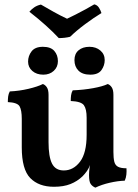

<svg xmlns="http://www.w3.org/2000/svg" viewBox="-20 -853 633 882"><path d="M228 5Q158 5 119 -35Q80 -75 80 -176V-307Q80 -347 70 -364.5Q60 -382 16 -384Q16 -398 17.5 -410Q19 -422 25 -433Q69 -435 111 -445Q153 -455 177 -467Q188 -463 195.5 -451.5Q203 -440 203 -417V-200Q203 -133 219 -101.5Q235 -70 273 -70Q317 -70 347.5 -110Q378 -150 378 -234V-312Q378 -352 365.5 -369.5Q353 -387 305 -389Q305 -403 306.5 -415Q308 -427 314 -438Q364 -440 408 -448Q452 -456 475 -467Q486 -463 493.5 -451.5Q501 -440 501 -417V-133L394 -97Q389 -81 379.5 -67.5Q370 -54 359 -43Q335 -20 303.5 -7.5Q272 5 228 5ZM418 9Q404 3 396.5 -8Q389 -19 389 -49Q389 -63 391.5 -83.5Q394 -104 400 -132L501 -155Q501 -127 505 -110.5Q509 -94 522 -87Q535 -80 561 -80Q562 -66 560.5 -51Q559 -36 553 -23Q521 -22 484 -13.5Q447 -5 418 9ZM395 -510Q359 -510 340.5 -528.5Q322 -547 322 -577Q322 -606 341 -622Q360 -638 391 -638Q421 -638 441 -621Q461 -604 461 -577Q461 -552 446 -531Q431 -510 395 -510ZM179 -510Q148 -510 128.5 -527Q109 -544 109 -570Q109 -596 125 -617Q141 -638 177 -638Q213 -638 229.5 -619Q246 -600 246 -572Q246 -545 227 -527.5Q208 -510 179 -510ZM250 -678Q224 -706 190 -736.5Q156 -767 115 -799Q124 -810 137 -819Q150 -828 168 -832Q195 -816 227.5 -798Q260 -780 288 -767Q303 -774 327 -786Q351 -798 374.5 -811Q398 -824 413 -833Q427 -830 435 -817Q443 -804 446 -793Q410 -771 371 -742Q332 -713 302 -684Q290 -681 276.5 -679.5Q263 -678 250 -678Z"/></svg>

Font: Vollkorn SemiBold
Style: Regular
Weight: 600
Designer: Friedrich Althausen
Foundry: Friedrich Althausen
Version: Version 5.000